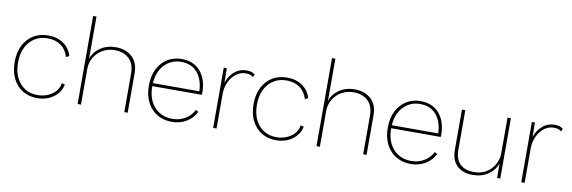

<svg xmlns="http://www.w3.org/2000/svg" viewBox="-53 -1144 4670 1568"><g transform="rotate(10 2282.5 -360.0)"><path d="M285 -510Q359 -510 411.5 -474.5Q464 -439 483 -374L458 -361Q441 -421 396 -453.5Q351 -486 284 -486Q225 -486 179 -457.5Q133 -429 106.5 -376Q80 -323 80 -250Q80 -177 106 -124Q132 -71 177.5 -43Q223 -15 282 -15Q349 -15 400.5 -50Q452 -85 462 -146L488 -137Q472 -69 415.5 -29.5Q359 10 282 10Q215 10 163.5 -21Q112 -52 82 -110.5Q52 -169 52 -250Q52 -331 82.5 -389.5Q113 -448 165.5 -479Q218 -510 285 -510Z M618 0V-730H646V-379Q664 -437 718 -474Q772 -511 845 -511Q930 -511 981.5 -463.5Q1033 -416 1033 -328V-1H1005V-321Q1005 -402 960 -444Q915 -486 841 -486Q787 -486 742.5 -461Q698 -436 672 -392.5Q646 -349 646 -295V0Z M1400 10Q1332 10 1279 -21Q1226 -52 1195.5 -110.5Q1165 -169 1165 -250Q1165 -331 1195 -389.5Q1225 -448 1276.5 -479Q1328 -510 1392 -510Q1492 -510 1548.5 -444Q1605 -378 1605 -266Q1605 -258 1604 -250H1193Q1193 -176 1219.5 -123.5Q1246 -71 1292.5 -43Q1339 -15 1399 -15Q1459 -15 1506 -43Q1553 -71 1578 -120L1600 -108Q1573 -53 1520 -21.5Q1467 10 1400 10ZM1392 -486Q1312 -486 1256.5 -430Q1201 -374 1194 -275H1579Q1576 -370 1528 -428Q1480 -486 1392 -486Z M1742 0V-500H1767L1769 -379Q1786 -435 1829 -472.5Q1872 -510 1932 -510Q1956 -510 1972.5 -504Q1989 -498 2000 -489L1990 -465Q1980 -474 1967 -479.5Q1954 -485 1927 -485Q1883 -485 1847.5 -457.5Q1812 -430 1791 -385Q1770 -340 1770 -287V0Z M2266 -510Q2340 -510 2392.5 -474.5Q2445 -439 2464 -374L2439 -361Q2422 -421 2377 -453.5Q2332 -486 2265 -486Q2206 -486 2160 -457.5Q2114 -429 2087.5 -376Q2061 -323 2061 -250Q2061 -177 2087 -124Q2113 -71 2158.5 -43Q2204 -15 2263 -15Q2330 -15 2381.5 -50Q2433 -85 2443 -146L2469 -137Q2453 -69 2396.5 -29.5Q2340 10 2263 10Q2196 10 2144.5 -21Q2093 -52 2063 -110.5Q2033 -169 2033 -250Q2033 -331 2063.5 -389.5Q2094 -448 2146.5 -479Q2199 -510 2266 -510Z M2599 0V-730H2627V-379Q2645 -437 2699 -474Q2753 -511 2826 -511Q2911 -511 2962.5 -463.5Q3014 -416 3014 -328V-1H2986V-321Q2986 -402 2941 -444Q2896 -486 2822 -486Q2768 -486 2723.5 -461Q2679 -436 2653 -392.5Q2627 -349 2627 -295V0Z M3381 10Q3313 10 3260 -21Q3207 -52 3176.5 -110.5Q3146 -169 3146 -250Q3146 -331 3176 -389.5Q3206 -448 3257.5 -479Q3309 -510 3373 -510Q3473 -510 3529.5 -444Q3586 -378 3586 -266Q3586 -258 3585 -250H3174Q3174 -176 3200.5 -123.5Q3227 -71 3273.5 -43Q3320 -15 3380 -15Q3440 -15 3487 -43Q3534 -71 3559 -120L3581 -108Q3554 -53 3501 -21.5Q3448 10 3381 10ZM3373 -486Q3293 -486 3237.5 -430Q3182 -374 3175 -275H3560Q3557 -370 3509 -428Q3461 -486 3373 -486Z M3894 10Q3812 10 3764.5 -35.5Q3717 -81 3717 -168V-500H3745V-174Q3745 -95 3785.5 -55Q3826 -15 3900 -15Q3949 -15 3985.5 -32Q4022 -49 4046.5 -77.5Q4071 -106 4083 -138.5Q4095 -171 4095 -202V-500H4123V0H4097L4096 -122Q4077 -64 4023.5 -27Q3970 10 3894 10Z M4297 0V-500H4322L4324 -379Q4341 -435 4384 -472.5Q4427 -510 4487 -510Q4511 -510 4527.5 -504Q4544 -498 4555 -489L4545 -465Q4535 -474 4522 -479.5Q4509 -485 4482 -485Q4438 -485 4402.5 -457.5Q4367 -430 4346 -385Q4325 -340 4325 -287V0Z"/></g></svg>

Font: Work Sans ExtraLight
Style: Regular
Weight: 200
Designer: Wei Huang
Foundry: Wei Huang
Version: Version 2.010; ttfautohint (v1.8.3)